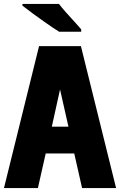

<svg xmlns="http://www.w3.org/2000/svg" viewBox="-45 -950 606 970"><path d="M68.4 -930.2H252.9Q276.9 -898.4 340.3 -830.1L365.2 -801.8V-789.6H253.9Q229.5 -804.2 173.1 -844Q116.7 -883.8 68.4 -921.4ZM541.5 0H369.6L330.1 -174.8H186L146.5 0H-24.9L152.3 -716.8H363.8ZM300.8 -310.1 258.3 -498Q250.5 -460.4 216.8 -310.1Z"/></svg>

Font: Open Sans Hebrew Condensed Extra Bold
Style: Regular
Weight: 800
Width: 3
Foundry: Ascender Corporation, Yanek Iontef
Version: Version 2.001;PS 002.001;hotconv 1.0.70;makeotf.lib2.5.58329